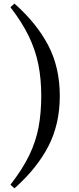

<svg xmlns="http://www.w3.org/2000/svg" viewBox="-20 -843 440 1065"><path d="M208.8 -310.7Q208.8 -405.1 192.8 -485.2Q176.8 -565.3 139.6 -642.3Q102.5 -719.2 37.9 -803L60.1 -823.1Q183.9 -713.6 247.8 -590.9Q311.7 -468.2 311.7 -310.7Q311.7 -153.9 247.8 -30.8Q183.9 92.2 60.1 201.8L37.9 181.6Q104.7 95.7 141.8 19.1Q178.9 -57.5 193.9 -137.2Q208.8 -216.9 208.8 -310.7Z"/></svg>

Font: Noto Serif HK ExtraLight
Style: Regular
Weight: 200
Designer: Ryoko NISHIZUKA 西塚涼子 (kana & ideographs); Frank Grießhammer (Latin, Greek & Cyrillic); Wenlong ZHANG 张文龙 (bopomofo); San
Foundry: Adobe
Version: Version 2.002-H1;hotconv 1.1.0;makeotfexe 2.6.0